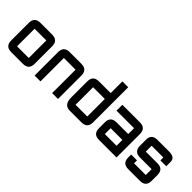

<svg xmlns="http://www.w3.org/2000/svg" viewBox="87 -1475 2266 2266"><g transform="rotate(45 1220.5 -342.0)"><path d="M341.8 0H146.5Q48.8 0 48.8 -97.7V-390.6Q48.8 -488.3 146.5 -488.3H341.8Q439.5 -488.3 439.5 -390.6V-97.7Q439.5 0 341.8 0ZM341.8 -97.7V-390.6H146.5V-97.7Z M830.1 -390.6H634.8V0H537.1V-390.6Q537.1 -488.3 634.8 -488.3H830.1Q927.7 -488.3 927.7 -390.6V0H830.1Z M1416 -97.7Q1416 0 1318.4 0H1123Q1025.4 0 1025.4 -122.1V-390.6Q1025.4 -488.3 1123 -488.3H1318.4V-683.6H1416ZM1123 -97.7H1318.4V-390.6H1123Z M1904.3 0H1611.3Q1513.7 0 1513.7 -97.7V-195.3Q1513.7 -293 1611.3 -293H1806.6V-390.6H1513.7V-488.3H1806.6Q1904.3 -488.3 1904.3 -390.6ZM1611.3 -97.7H1806.6V-195.3H1611.3Z M2002 -146.5H2099.6V-97.7H2294.9V-195.3H2099.6Q2002 -195.3 2002 -295.4V-395.5Q2002 -488.3 2099.6 -488.3H2294.9Q2392.6 -488.3 2392.6 -415V-341.8H2294.9V-390.6H2099.6V-293H2294.9Q2392.6 -293 2392.6 -195.3V-97.7Q2392.6 0 2294.9 0H2099.6Q2002 0 2002 -97.7Z"/></g></svg>

Font: BabelStone Runic Long Branch
Style: Regular
Weight: 400
Designer: Andrew West
Foundry: BabelStone
Version: Version 3.002 March 14, 2022